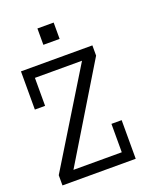

<svg xmlns="http://www.w3.org/2000/svg" viewBox="-149 -913 844 1008"><g transform="rotate(-20 273.0 -409.5)"><path d="M433.1 0H23.9V-57.1L344.2 -580.1H81.1V-423.8H23.9V-637.2H422.9V-580.1L106 -57.1H376V-215.8H433.1ZM272.9 -728H182.1V-819.3H272.9Z"/></g></svg>

Font: Anonymous Pro
Style: Regular
Weight: 400
Monospace: yes
Designer: Mark Simonson
Version: Version 1.003